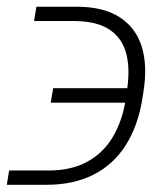

<svg xmlns="http://www.w3.org/2000/svg" viewBox="-48 -542 454 557"><path d="M-21.5 -47.4H93.3Q158.2 -47.4 204.3 -72.3Q250.5 -97.2 278.3 -143.1Q306.2 -189 316.4 -251.5L319.8 -276.4Q330.1 -340.3 318.4 -386Q306.6 -431.6 269.3 -456.3Q231.9 -481 165.5 -481H50.8L57.6 -522.5H172.4Q250.5 -522.9 298.1 -492.7Q345.7 -462.4 363 -407.2Q380.4 -352.1 368.2 -276.4L364.3 -251.5Q351.6 -175.3 316.2 -119.9Q280.8 -64.5 223.1 -35.2Q165.5 -5.9 86.4 -5.9H-28.3ZM99.1 -244.1 106.4 -286.1H351.6L344.7 -244.1Z"/></svg>

Font: Inter 20pt ExtraLight
Style: Italic
Weight: 250
Italic angle: -9.3988°
Version: Version 4.001;git-66647c0bb